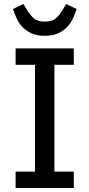

<svg xmlns="http://www.w3.org/2000/svg" viewBox="-20 -940 447 960"><path d="M58 0V-82H155V-616H58V-698H349V-616H252V-82H349V0ZM204 -761Q163 -761 136 -774Q109 -787 91 -806.5Q73 -826 62.5 -849.5Q52 -873 45 -895L97 -920L117 -887Q132 -863 150 -847.5Q168 -832 204 -832Q240 -832 258 -847.5Q276 -863 291 -887L311 -920L363 -895Q356 -873 345.5 -849.5Q335 -826 317 -806.5Q299 -787 272 -774Q245 -761 204 -761Z"/></svg>

Font: IBM Plex Sans Text
Style: Regular
Weight: 450
Designer: Mike Abbink, Paul van der Laan, Pieter van Rosmalen
Foundry: Bold Monday
Version: Version 3.005